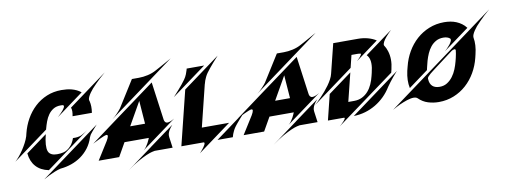

<svg xmlns="http://www.w3.org/2000/svg" viewBox="-146 -1260 4816 1819"><g transform="rotate(-10 2261.5 -351.0)"><path d="M906.2 -816.4Q852.5 -770.5 810.5 -727.5Q785.2 -702.6 770.3 -685.3Q755.4 -668 742.9 -650.4Q730.5 -632.8 722.4 -616Q714.4 -599.1 714.4 -585.9Q715.3 -582 716.3 -578.6Q717.3 -575.2 718.3 -571.8Q730 -523.9 720.7 -464.4L720.2 -460.4H534.2Q539.6 -485.4 539.8 -507.3Q540 -529.3 533.7 -543ZM51.3 -188 254.9 -337.4Q240.7 -281.7 238 -241Q235.4 -200.2 243.7 -176.8Q248.5 -163.1 257.6 -154.3Q266.6 -145.5 277.8 -140.4Q289.1 -135.3 302.2 -133.3Q315.4 -131.3 328.6 -131.3Q332 -131.3 337.2 -131.6Q342.3 -131.8 346.9 -132.1Q351.6 -132.3 355.2 -132.6Q358.9 -132.8 359.9 -132.8Q370.6 -133.8 388.7 -137.7Q406.7 -141.6 427 -154.1Q447.3 -166.5 467.3 -190.4Q487.3 -214.4 502 -255.9H526.9Q537.1 -255.9 547.9 -257.8Q557.6 -259.3 568.6 -262.2Q579.6 -265.1 590.8 -271.5Q602.1 -277.3 612.5 -283.7Q623 -290 631.3 -295.4Q641.1 -301.8 649.4 -307.6L224.6 3.9Q147 -11.7 102.8 -61Q58.6 -110.4 51.3 -188ZM265.1 -379.4 -74.2 -129.9Q-56.2 -146 -34.9 -171.4Q-13.7 -196.8 6.1 -226.6Q25.9 -256.3 42.7 -288.3Q59.6 -320.3 68.8 -350.1L75.2 -376Q92.8 -448.2 128.4 -511.5Q164.1 -574.7 214.8 -621.8Q265.6 -668.9 330.6 -696Q395.5 -723.1 472.7 -723.1Q497.1 -723.1 522 -720.7Q546.9 -718.3 570.6 -711.9Q594.2 -705.6 616.5 -695.1Q638.7 -684.6 658.2 -668.5L395 -475.1Q400.4 -480 409.9 -489Q419.4 -498 429.9 -508.8Q440.4 -519.5 450.2 -531.2Q460 -543 465.3 -553Q470.7 -563 470.5 -570.3Q470.2 -577.6 460.4 -580.1Q455.6 -580.6 450.4 -580.8Q445.3 -581.1 439.9 -581.1Q398.9 -581.1 369.9 -563.2Q340.8 -545.4 320.8 -517.1Q300.8 -488.8 288.1 -453.9Q275.4 -418.9 266.6 -385.3ZM166 82.5 746.1 -343.8Q742.7 -340.3 733.6 -330.1Q724.6 -319.8 713.6 -307.4Q702.6 -294.9 691.7 -282Q680.7 -269 674.3 -259.8Q670.9 -253.9 667.7 -247.1Q664.6 -240.2 661.6 -233.9Q644 -178.7 611.6 -135.7Q579.1 -92.8 536.1 -62.3Q493.2 -31.7 441.9 -13.9Q390.6 3.9 335.4 8.8Q307.1 15.6 277.3 27.8Q247.6 40 222.7 52.2Q193.8 66.4 166 82.5Z M1544.4 -838.9 900.4 -365.7Q914.1 -375.5 927.7 -388.4Q941.4 -401.4 953.6 -414.3Q965.8 -427.2 975.3 -438.5Q984.9 -449.7 989.7 -456.5L1148.4 -709H1148.9L1149.4 -710H1216.3Q1258.3 -710 1303.5 -720.2Q1348.6 -730.5 1385.3 -751Q1411.1 -764.6 1437.3 -779.1Q1463.4 -793.5 1485.1 -805.7Q1506.8 -817.9 1522.7 -826.7Q1538.6 -835.4 1544.4 -838.9ZM1377.4 -284.7Q1378.4 -276.9 1380.4 -269.8Q1382.3 -262.7 1386.2 -257.3Q1390.1 -252 1396 -248.8Q1401.9 -245.6 1410.6 -245.6Q1421.9 -245.6 1438.2 -251.5Q1454.6 -257.3 1478 -271.5L1141.1 -24.4Q1156.2 -36.6 1168.2 -53.5Q1180.2 -70.3 1188.7 -86.4Q1197.3 -102.5 1202.6 -115.2Q1208 -127.9 1210 -132.8H976.1L901.9 -2.4H704.6L812.5 -174.3Q828.1 -201.2 830.3 -215.6Q832.5 -230 818.8 -230Q810.5 -230 791.3 -222.2Q772 -214.4 750.5 -204.3Q729 -194.3 709.7 -184.3Q690.4 -174.3 681.6 -169.9L920.9 -346.7L1328.1 -645.5L1377 -289.1L1377.4 -287.1Q1377.4 -285.2 1377.4 -284.7ZM1055.2 -271.5H1198.2L1181.6 -493.7ZM1392.6 -174.3 1450.7 -216.8Q1441.9 -207 1432.4 -194.8Q1422.9 -182.6 1415.3 -168.9Q1407.7 -155.3 1403.6 -140.4Q1399.4 -125.5 1401.4 -111.3Q1401.9 -108.9 1401.9 -105L1416 -2.4H1243.7Q1237.3 -1.5 1216.3 3.4Q1195.3 8.3 1160.6 23.2Q1126 38.1 1077.6 65.2Q1029.3 92.3 968.3 137.2L1215.3 -44.4V-44.9L1392.6 -174.8Z M1660.6 95.7Q1663.1 93.3 1670.2 85.7Q1677.2 78.1 1685.5 67.9Q1693.8 57.6 1702.1 46.4Q1710.4 35.2 1715.6 25.1Q1720.7 15.1 1721.4 8.1Q1722.2 1 1714.8 -1H1500L1629.4 -524.4L1987.3 -787.1Q1983.4 -782.2 1967.8 -765.4Q1952.1 -748.5 1933.1 -726.6Q1914.1 -704.6 1895.3 -681.6Q1876.5 -658.7 1865.2 -642.6Q1853 -625 1844.7 -607.4Q1836.4 -589.8 1831.1 -575.7Q1825.2 -558.6 1821.3 -543H1820.8L1721.7 -141.6H1983.9ZM1845.2 -717.3 1510.7 -471.7Q1514.6 -476.1 1530.3 -493.2Q1545.9 -510.3 1564.9 -532Q1584 -553.7 1603 -576.7Q1622.1 -599.6 1633.3 -616.2Q1650.9 -640.6 1660.4 -665.3Q1669.9 -689.9 1673.8 -704.1L1677.2 -717.3ZM2145 -219.7Q2122.1 -194.3 2100.6 -170.4Q2088.4 -156.2 2080.1 -146.7Q2071.8 -137.2 2063.5 -127.2Q2055.2 -117.2 2047.6 -107.7Q2040 -98.1 2034.7 -90.3Q2023.9 -74.7 2016.4 -58.8Q2008.8 -43 2003.9 -30.3Q1998.5 -15.1 1995.1 -1.5V-1H1847.7Z M2939 -838.9 2294.9 -365.7Q2308.6 -375.5 2322.3 -388.4Q2335.9 -401.4 2348.1 -414.3Q2360.4 -427.2 2369.9 -438.5Q2379.4 -449.7 2384.3 -456.5L2543 -709H2543.5L2543.9 -710H2610.8Q2652.8 -710 2698 -720.2Q2743.2 -730.5 2779.8 -751Q2805.7 -764.6 2831.8 -779.1Q2857.9 -793.5 2879.6 -805.7Q2901.4 -817.9 2917.2 -826.7Q2933.1 -835.4 2939 -838.9ZM2772 -284.7Q2772.9 -276.9 2774.9 -269.8Q2776.9 -262.7 2780.8 -257.3Q2784.7 -252 2790.5 -248.8Q2796.4 -245.6 2805.2 -245.6Q2816.4 -245.6 2832.8 -251.5Q2849.1 -257.3 2872.6 -271.5L2535.6 -24.4Q2550.8 -36.6 2562.7 -53.5Q2574.7 -70.3 2583.3 -86.4Q2591.8 -102.5 2597.2 -115.2Q2602.5 -127.9 2604.5 -132.8H2370.6L2296.4 -2.4H2099.1L2207 -174.3Q2222.7 -201.2 2224.9 -215.6Q2227.1 -230 2213.4 -230Q2205.1 -230 2185.8 -222.2Q2166.5 -214.4 2145 -204.3Q2123.5 -194.3 2104.2 -184.3Q2085 -174.3 2076.2 -169.9L2315.4 -346.7L2722.7 -645.5L2771.5 -289.1L2772 -287.1Q2772 -285.2 2772 -284.7ZM2449.7 -271.5H2592.8L2576.2 -493.7ZM2787.1 -174.3 2845.2 -216.8Q2836.4 -207 2826.9 -194.8Q2817.4 -182.6 2809.8 -168.9Q2802.2 -155.3 2798.1 -140.4Q2793.9 -125.5 2795.9 -111.3Q2796.4 -108.9 2796.4 -105L2810.5 -2.4H2638.2Q2631.8 -1.5 2610.8 3.4Q2589.8 8.3 2555.2 23.2Q2520.5 38.1 2472.2 65.2Q2423.8 92.3 2362.8 137.2L2609.9 -44.4V-44.9L2787.1 -174.8Z M3158.7 0 3634.8 -349.6Q3631.3 -345.7 3619.4 -332.3Q3607.4 -318.8 3591.8 -300.3Q3576.2 -281.7 3559.1 -259.5Q3542 -237.3 3527.3 -215.8Q3497.6 -167 3457.8 -127.7Q3418 -88.4 3370.6 -60.3Q3323.2 -32.2 3269.8 -16.6Q3216.3 -1 3158.7 0ZM3208 -454.1 2815.9 -166Q2826.2 -174.8 2843 -191.2Q2859.9 -207.5 2880.1 -228.5Q2900.4 -249.5 2921.9 -274.7Q2943.4 -299.8 2962.4 -326.2Q2981.4 -352.5 2995.8 -379.4Q3010.3 -406.2 3016.1 -431.2L3086.4 -713.4H3325.7Q3375 -713.4 3419.2 -701.2Q3463.4 -689 3497.1 -667L3278.3 -505.9Q3283.2 -510.7 3293 -520.3Q3302.7 -529.8 3311.5 -540Q3320.3 -550.3 3325 -559.1Q3329.6 -567.9 3324.2 -570.8Q3309.6 -573.7 3293 -573.7H3237.3ZM3010.7 73.7Q3018.6 67.4 3031.2 55.4Q3043.9 43.5 3054.4 31.5Q3064.9 19.5 3069.1 10.3Q3073.2 1 3063.5 0H2909.7L2970.2 -245.1L3197.8 -412.1L3130.4 -140.1H3185.5Q3230.5 -140.1 3264.4 -157.2Q3298.3 -174.3 3323 -202.6Q3347.7 -231 3364 -267.6Q3380.4 -304.2 3389.6 -343.3L3397 -373.5Q3422.4 -474.1 3395 -524.4Q3388.2 -537.1 3378.9 -545.4L3647.5 -742.2Q3618.7 -714.4 3596.7 -689Q3584 -673.8 3576.7 -663.8Q3569.3 -653.8 3564.2 -643.6Q3559.1 -633.3 3556.6 -624.3Q3554.2 -615.2 3556.6 -608.4Q3574.7 -582 3585 -548.8Q3610.4 -470.2 3586.4 -373L3579.1 -342.8Z M3916.5 -307.6 3727.5 -168.5Q3711.4 -241.7 3731.9 -333.5L3742.2 -373.5Q3760.3 -447.8 3797.6 -512.2Q3835 -576.7 3888.2 -624.3Q3941.4 -671.9 4009 -699.2Q4076.7 -726.6 4154.8 -726.6Q4185.1 -726.6 4214.6 -721.7Q4244.1 -716.8 4270.8 -705.8Q4297.4 -694.8 4321 -677.7Q4344.7 -660.6 4363.3 -635.7L4115.2 -453.6Q4124 -461.4 4138.7 -475.8Q4153.3 -490.2 4166.3 -506.6Q4179.2 -522.9 4186 -538.6Q4192.9 -554.2 4185.5 -564Q4172.9 -574.7 4157.2 -579.3Q4141.6 -584 4122.1 -584Q4081.5 -584 4051.3 -567.1Q4021 -550.3 3999 -523.2Q3977.1 -496.1 3962.2 -462.2Q3947.3 -428.2 3937.5 -394L3924.3 -341.8Q3921.9 -333 3920.2 -324.5Q3918.5 -315.9 3916.5 -307.6ZM3535.2 7.3 4597.2 -772.5Q4541 -724.6 4497.6 -679.7Q4471.2 -653.8 4456.3 -636Q4441.4 -618.2 4429.2 -600.1Q4417 -582 4409.9 -565.2Q4402.8 -548.3 4404.3 -535.6Q4417.5 -463.9 4395.5 -375.5L4387.7 -342.8Q4369.6 -269 4332.3 -204.6Q4294.9 -140.1 4241.9 -92.5Q4189 -44.9 4121.6 -17.6Q4054.2 9.8 3976.1 9.8Q3922.4 9.8 3872.6 -5.9Q3822.8 -21.5 3783.7 -60.1Q3771 -72.3 3745.6 -72.3Q3731.4 -72.3 3714.8 -68.8Q3698.2 -65.4 3680.9 -59.8Q3663.6 -54.2 3646 -47.1Q3628.4 -40 3611.8 -32.7Q3574.2 -15.1 3535.2 7.3ZM4205.6 -374Q4210.4 -394.5 4213.6 -412.6Q4216.8 -430.7 4218.3 -447.3Q4216.8 -457 4205.6 -457Q4199.7 -457 4191.9 -453.9Q4184.1 -450.7 4176.3 -444.8Q4168.9 -439.5 4150.1 -425.3Q4131.3 -411.1 4107.2 -392.8Q4083 -374.5 4055.9 -354.2Q4028.8 -334 4005.6 -316.2Q3982.4 -298.3 3965.6 -285.4Q3948.7 -272.5 3944.3 -268.6Q3931.6 -257.3 3920.9 -245.4Q3910.2 -233.4 3912.6 -219.7Q3915 -176.8 3939.2 -153.8Q3963.4 -130.9 4008.3 -130.9Q4050.3 -130.9 4081.5 -150.9Q4112.8 -170.9 4135.7 -201.7Q4158.7 -232.4 4173.6 -269.5Q4188.5 -306.6 4197.3 -341.3Z"/></g></svg>

Font: Facon
Style: Bold Italic
Weight: 700
Italic angle: -12°
Designer: Google
Version: Version 2.001150; 2014